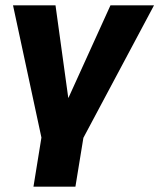

<svg xmlns="http://www.w3.org/2000/svg" viewBox="-20 -523 600 723"><path d="M106 180 136 -5 29 -503H189L237 -155H238L396 -503H560L294 -4L264 180Z"/></svg>

Font: Nunito Sans 7pt SemiCondensed ExtraBold
Style: Italic
Weight: 800
Width: 4
Italic angle: -9°
Designer: Vernon Adams
Foundry: Vernon Adams
Version: Version 3.101;gftools[0.9.27]